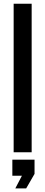

<svg xmlns="http://www.w3.org/2000/svg" viewBox="-20 -820 244 1034"><path d="M53.5 0V-800H150.5V0ZM62.5 194.5 98 126.5H46.5V40H166V116.5L121 194.5Z"/></svg>

Font: Big Shoulders Stencil Text Thin SemiBold
Style: Regular
Weight: 600
Version: Version 2.001